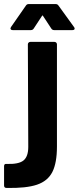

<svg xmlns="http://www.w3.org/2000/svg" viewBox="-80 -720 387 944"><path d="M-60 192V97Q-60 84 -47 86Q12 88 35.5 69Q59 50 59 2L57 -502Q57 -507 60.5 -510.5Q64 -514 69 -514H188Q193 -514 196.5 -510.5Q200 -507 200 -502V0Q200 81 177.5 125.5Q155 170 102 188Q49 206 -48 204Q-60 204 -60 192ZM-26 -587 47 -692Q52 -700 61 -700H194Q203 -700 208 -692L284 -587Q287 -583 287 -580Q287 -572 276 -572H186Q177 -572 172 -580L132 -641Q129 -647 126 -641L86 -580Q81 -572 72 -572H-18Q-25 -572 -27.5 -576.5Q-30 -581 -26 -587Z"/></svg>

Font: Amber EN
Style: Bold
Weight: 700
Designer: Jeremy Tribby
Foundry: Tribby Type
Version: Version 1.408 November 24, 2021